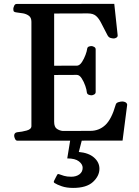

<svg xmlns="http://www.w3.org/2000/svg" viewBox="-20 -713 706 973"><path d="M51.8 -24.9Q51.8 -41 67.9 -43Q91.3 -44.9 115.2 -51.5Q139.2 -58.1 139.2 -74.2V-602.5Q139.2 -623.5 126.7 -632.8Q114.3 -642.1 97.2 -645.3Q80.1 -648.4 64.9 -649.9Q54.7 -650.9 51 -654.1Q47.4 -657.2 47.4 -668Q47.4 -673.3 51.5 -683.1Q55.7 -692.9 64 -692.9L559.1 -693.4L576.2 -534.7Q577.1 -526.4 569.8 -522.2Q562.5 -518.1 557.1 -518.1Q549.3 -518.1 540 -520.8Q530.8 -523.4 524.9 -534.2Q505.4 -570.8 493.2 -595.5Q481 -620.1 466.3 -632.6Q451.7 -645 425.3 -645L254.4 -644.5V-379.9L372.1 -380.4Q384.8 -382.3 395.5 -398.9Q406.2 -415.5 413.3 -434.8Q420.4 -454.1 421.4 -463.9Q422.4 -473.6 429.2 -476.6Q436 -479.5 443.8 -479.5Q449.2 -479.5 457 -475.3Q464.8 -471.2 464.8 -462.9V-246.6Q464.8 -238.3 457 -234.1Q449.2 -230 443.8 -230Q436 -230 428.5 -233.4Q420.9 -236.8 419.9 -246.1Q419.4 -256.8 412.4 -277.6Q405.3 -298.3 394 -315.9Q382.8 -333.5 369.1 -333.5L254.4 -333V-96.2Q254.4 -69.3 268.3 -60.1Q282.2 -50.8 298.3 -49.3L438 -49.8Q481.9 -49.8 513.7 -79.3Q545.4 -108.9 566.4 -182.6Q568.8 -191.9 580.3 -195.3Q591.8 -198.7 599.6 -198.7Q608.9 -198.7 616.2 -194.6Q623.5 -190.4 624.5 -182.1L601.1 -0.5L68.4 0Q60.1 0 55.9 -9.8Q51.8 -19.5 51.8 -24.9ZM350.6 239.3Q317.4 239.3 293.2 231Q269 222.7 256.3 214.4Q250.5 210.4 253.9 203.6Q257.3 196.3 262 187.5Q266.6 178.7 269.5 173.3Q272.5 167 279.8 169.9Q289.1 173.3 304 178Q318.8 182.6 340.8 182.6Q366.2 182.6 382.6 170.4Q398.9 158.2 398.9 137.2Q398.9 119.6 379.9 104.7Q360.8 89.8 320.8 89.8L336.9 -8.8H396.5L379.4 57.1Q429.2 61.5 456.5 85.4Q483.9 109.4 483.9 142.1Q483.9 178.7 451.2 209Q418.5 239.3 350.6 239.3Z"/></svg>

Font: Gelasio Medium
Style: Regular
Weight: 500
Designer: Eben Sorkin
Foundry: Eben Sorkin
Version: Version 1.008